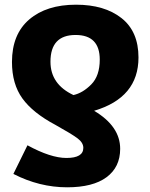

<svg xmlns="http://www.w3.org/2000/svg" viewBox="-20 -583 640 818"><path d="M405 -329Q405 -260 369 -223.5Q333 -187 293 -178Q195 -224 195 -320Q195 -434 302 -434Q405 -434 405 -329ZM31 -319Q31 -225 75.5 -163.5Q120 -102 216 -51Q286 -12 310.5 6.5Q335 25 335 47Q335 90 263 90Q196 90 97 36L37 158Q148 215 266 215Q376 215 434 172Q492 129 492 51Q492 -45 381 -111Q570 -167 570 -338Q570 -449 497.5 -506Q425 -563 304 -563Q178 -563 104.5 -500Q31 -437 31 -319Z"/></svg>

Font: Noto Sans Mono UI ExtraBold
Style: Regular
Weight: 800
Designer: Monotype Design team
Foundry: Monotype Imaging Inc.
Version: 1.000